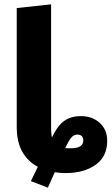

<svg xmlns="http://www.w3.org/2000/svg" viewBox="-20 -779 513 883"><path d="M473 -131Q473 -59 419.5 -21Q366 17 282 17Q255 17 232 13L200 84L122 54L154 -12Q109 -35 83 -80.5Q57 -126 57 -194V-742L215 -759V-190Q215 -162 219 -147Q243 -199 274 -222Q305 -245 352 -245Q404 -245 438.5 -214Q473 -183 473 -131ZM363 -133Q363 -146 356 -153Q349 -160 336 -160Q320 -160 308.5 -147Q297 -134 280 -98Q287 -97 305 -97Q363 -97 363 -133Z"/></svg>

Font: Fira Sans BGR
Style: Bold
Weight: 700
Designer: bBox Type GmbH & Carrois Corporate GbR & Edenspiekermann AG
Foundry: bBox Type GmbH & Carrois Corporate GbR & Edenspiekermann AG
Version: Version 4.301